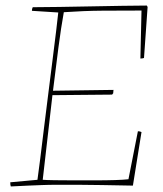

<svg xmlns="http://www.w3.org/2000/svg" viewBox="-20 -666 588 692"><path d="M19 6Q17 2 17 -9L115 -18Q119 -45 125 -94Q131 -143 138.5 -204Q146 -265 154 -328Q162 -392 169.5 -451Q177 -510 182.5 -555.5Q188 -601 190 -621L95 -627Q95 -634 98 -640Q139 -640 194 -641Q249 -642 307.5 -643Q366 -644 419 -645Q472 -646 509 -646L512 -641L499 -457Q493 -455 486 -455L490 -628Q419 -628 350 -627.5Q281 -627 210 -622Q200 -567 190.5 -494Q181 -421 171 -339L389 -342L388 -330L384 -325Q329 -324 274.5 -324Q220 -324 169 -323Q160 -248 151.5 -170.5Q143 -93 134 -18Q146 -17 176 -16.5Q206 -16 244.5 -16Q283 -16 322.5 -16Q362 -16 394.5 -17Q427 -18 443 -20L477 -193Q484 -193 490 -190L459 3Q402 2 348 1Q294 0 261 0Q217 0 186.5 0Q156 0 131.5 1Q107 2 81 3Q55 4 19 6Z"/></svg>

Font: Labrada Thin
Style: Italic
Weight: 100
Italic angle: -7°
Designer: Mercedes Jáuregui
Foundry: Omnibus-Type Team
Version: Version 1.000; ttfautohint (v1.8.4.7-5d5b)